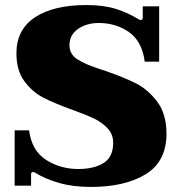

<svg xmlns="http://www.w3.org/2000/svg" viewBox="-20 -730 717 760"><path d="M120 -46Q117 -49 111 -49Q103 -49 103 -41V5H38V-214H95Q106 -133 162.5 -97Q219 -61 290 -61Q351 -61 389.5 -84.5Q428 -108 428 -165Q428 -199 405 -223Q382 -247 351 -261.5Q320 -276 270 -294Q195 -321 151.5 -343.5Q108 -366 76.5 -408.5Q45 -451 45 -519Q45 -613 118.5 -661.5Q192 -710 322 -710Q391 -710 439.5 -694.5Q488 -679 528 -654Q531 -651 537 -651Q545 -651 545 -659V-705H610V-486H553Q542 -567 490.5 -603Q439 -639 371 -639Q323 -639 289 -615.5Q255 -592 255 -551Q255 -514 289 -493.5Q323 -473 377 -456L398 -449Q471 -424 519 -399.5Q567 -375 603 -326.5Q639 -278 639 -201Q639 -91 557 -40.5Q475 10 339 10Q269 10 213.5 -6Q158 -22 120 -46Z"/></svg>

Font: Taviraj Black
Style: Regular
Weight: 900
Designer: Katatrad Team
Foundry: CadsonDemak
Version: Version 1.030